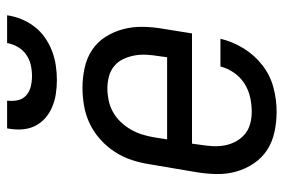

<svg xmlns="http://www.w3.org/2000/svg" viewBox="-149 -641 798 540"><g transform="rotate(-90 250.0 -371.0)"><path d="M206 8Q177 8 149 2Q121 -4 98.5 -18.5Q76 -33 60.5 -56Q45 -79 37.5 -105.5Q30 -132 30.5 -161Q31 -190 36 -219L58 -349Q62 -375 70 -399.5Q78 -424 92.5 -446.5Q107 -469 127.5 -487.5Q148 -506 172 -517.5Q196 -529 222 -533.5Q248 -538 273 -538Q301 -538 329 -532Q357 -526 379.5 -511Q402 -496 416.5 -473Q431 -450 438 -423.5Q445 -397 444.5 -368Q444 -339 439 -311L426 -230H116L113 -208Q110 -190 109 -172.5Q108 -155 111 -138.5Q114 -122 122 -107Q130 -92 142.5 -81.5Q155 -71 171.5 -66.5Q188 -62 206 -62Q226 -62 246.5 -66.5Q267 -71 285 -82.5Q303 -94 315.5 -112Q328 -130 333 -150H411Q403 -116 384 -85Q365 -54 336.5 -32Q308 -10 274 -1Q240 8 206 8ZM128 -300H359L362 -322Q365 -340 366 -357.5Q367 -375 364 -391.5Q361 -408 354 -423Q347 -438 334.5 -448.5Q322 -459 305.5 -463.5Q289 -468 271 -468Q255 -468 238 -464.5Q221 -461 205.5 -452.5Q190 -444 177.5 -431Q165 -418 156 -402.5Q147 -387 142 -371Q137 -355 134 -338ZM295 -610Q275 -610 255.5 -613Q236 -616 218.5 -623.5Q201 -631 187 -643.5Q173 -656 165 -673Q157 -690 156 -710Q155 -730 159 -750H237Q235 -735 238 -720.5Q241 -706 251.5 -696.5Q262 -687 276.5 -683.5Q291 -680 306 -680Q322 -680 337.5 -683.5Q353 -687 366.5 -696.5Q380 -706 388 -720Q396 -734 399 -750H477Q474 -729 466 -709.5Q458 -690 445 -673Q432 -656 414 -643.5Q396 -631 376 -623.5Q356 -616 335.5 -613Q315 -610 295 -610Z"/></g></svg>

Font: Iosevka Curly Oblique
Style: Regular
Weight: 400
Italic angle: -9°
Monospace: yes
Designer: Belleve Invis
Foundry: Belleve Invis
Version: Version 11.1.0; ttfautohint (v1.8.3)